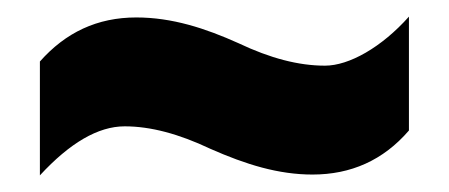

<svg xmlns="http://www.w3.org/2000/svg" viewBox="-20 -468 540 231"><path d="M233 -289C276 -270 315 -258 356 -258C402 -258 441 -275 472 -311V-448C439 -411 400 -389 371 -389C339 -389 305 -398 267 -416C227 -434 187 -447 144 -447C97 -447 59 -429 28 -394V-257C64 -296 98 -316 130 -316C161 -316 195 -307 233 -289Z"/></svg>

Font: Noto Sans Hebrew ExtraCondensed Black
Style: Regular
Weight: 900
Width: 2
Designer: Monotype Design Team
Foundry: Monotype Imaging Inc.
Version: Version 2.004